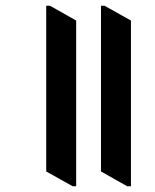

<svg xmlns="http://www.w3.org/2000/svg" viewBox="-20 -645 545 673"><path d="M235 8H247V-573L155 -625H142V-44ZM426 8H439V-573L346 -625H334V-44Z"/></svg>

Font: Noto Serif Devanagari ExtraCondensed
Style: Bold
Weight: 700
Width: 2
Designer: Universal Thirst, Indian Type Foundry and the Monotype Design Team
Foundry: Monotype Imaging Inc.
Version: Version 2.004